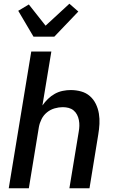

<svg xmlns="http://www.w3.org/2000/svg" viewBox="-20 -1012 640 1032"><path d="M27 0 148 -735H256L208 -445Q221 -464 238 -480.5Q255 -497 275 -508Q295 -519 317 -523.5Q339 -528 360 -528Q389 -528 416 -520.5Q443 -513 463 -495.5Q483 -478 495 -453.5Q507 -429 511.5 -401.5Q516 -374 514.5 -345.5Q513 -317 508 -288L461 0H353L403 -303Q406 -319 406.5 -335Q407 -351 404 -366.5Q401 -382 394 -395.5Q387 -409 375.5 -418.5Q364 -428 349 -432Q334 -436 317 -436Q296 -436 273.5 -429.5Q251 -423 232.5 -408Q214 -393 203.5 -372Q193 -351 189 -329L135 0ZM160 -815 78 -954 135 -988 225 -874 353 -992 401 -950 272 -815Z"/></svg>

Font: Iosevka Aile Semibold Oblique
Style: Regular
Weight: 600
Italic angle: -9°
Designer: Belleve Invis
Foundry: Belleve Invis
Version: Version 31.1.0; ttfautohint (v1.8.4)